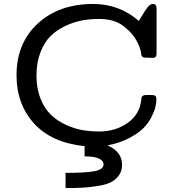

<svg xmlns="http://www.w3.org/2000/svg" viewBox="-20 -725 871 964"><path d="M63 -347.2Q63 -508.3 169.4 -606.7Q275.9 -705.1 448.2 -705.1Q579.1 -705.1 676.8 -620.1Q712.9 -680.2 724.4 -692.6Q735.8 -705.1 748 -705.1Q766.1 -705.1 766.1 -682.1V-458Q766.1 -442.9 760.5 -438.5Q754.9 -434.1 743.2 -434.1Q742.2 -434.1 740.5 -434.6Q738.8 -435.1 737.8 -435.1Q714.8 -435.1 707 -435.5Q699.2 -436 694.1 -440.9Q689 -445.8 689 -452.4Q689 -459 684.6 -476.1Q680.2 -493.2 669.9 -512.2Q648.9 -556.2 601.6 -593Q554.2 -629.9 478 -629.9Q434.1 -629.9 393.1 -622.6Q352.1 -615.2 309.1 -595.2Q266.1 -575.2 234.6 -544.7Q203.1 -514.2 183.1 -462.6Q163.1 -411.1 163.1 -345.9Q163.1 -280.8 183.1 -230.5Q203.1 -180.2 234.6 -149.7Q266.1 -119.1 309.1 -99.1Q352.1 -79.1 393.1 -72Q434.1 -64.9 479 -64.9Q559.1 -64.9 620.1 -107.4Q681.2 -149.9 689 -223.1Q689.9 -231.9 690.9 -236.1Q691.9 -240.2 697.5 -244.1Q703.1 -248 714.8 -248H737.8Q753.9 -248 759.5 -244.1Q765.1 -240.2 765.1 -226.1Q765.1 -209 760.5 -188.5Q755.9 -168 740.5 -137.5Q725.1 -106.9 700 -81.5Q674.8 -56.2 627.9 -31.5Q581.1 -6.8 520 4.9Q593.3 37.1 592.8 103Q592.8 135.3 575.4 157.7Q558.1 180.2 533.4 191.7Q508.8 203.1 466.8 209.5Q424.8 215.8 391.8 217.5Q358.9 219.2 309.1 219.2V143.1Q409.2 143.1 454.6 134.5Q500 126 500 100.1Q497.1 60.1 404.8 60.1V8.8Q238.8 -8.3 150.9 -105.2Q63 -202.1 63 -347.2Z"/></svg>

Font: CMU Concrete
Style: Bold
Weight: 700
Version: Version 0.7.0